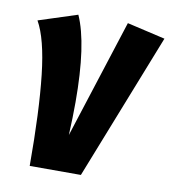

<svg xmlns="http://www.w3.org/2000/svg" viewBox="-67 -605 598 665"><g transform="rotate(10 232.0 -273.0)"><path d="M199 -245Q199 -192 196 -129L330 -546L464 -515L261 0H81Q81 -193 67 -318Q53 -443 20 -501L156 -545Q199 -449 199 -245Z"/></g></svg>

Font: Fira Sans Extra Condensed
Style: Bold Italic
Weight: 700
Width: 3
Italic angle: -8°
Designer: Carrois Corporate & Edenspiekermann AG
Foundry: Carrois Corporate GbR & Edenspiekermann AG
Version: Version 4.203